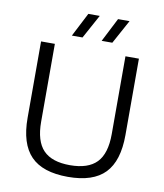

<svg xmlns="http://www.w3.org/2000/svg" viewBox="-100 -1027 954 1117"><g transform="rotate(10 376.5 -469.0)"><path d="M377.5 9Q228 9 157.8 -63.5Q87.5 -136 87.5 -289V-740H169V-280.5Q169 -165 219.8 -112.5Q270.5 -60 377.5 -60Q484.5 -60 535.2 -112.5Q586 -165 586 -280.5V-740H665.5V-289Q665.5 -136 595.8 -63.5Q526 9 377.5 9ZM434 -804.5 506 -945.5H574L497 -804.5ZM258 -804.5 330.5 -945.5H398L321 -804.5Z"/></g></svg>

Font: Encode Sans Semi Expanded
Style: Regular
Weight: 400
Width: 6
Designer: Multiple Designers
Foundry: Impallari Type
Version: Version 3.000; ttfautohint (v1.8.3) -l 8 -r 50 -G 200 -x 14 